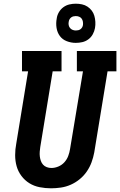

<svg xmlns="http://www.w3.org/2000/svg" viewBox="-20 -1011 650 1039"><path d="M256 8Q225 8 194.5 2Q164 -4 139 -19.5Q114 -35 96 -59Q78 -83 70 -111.5Q62 -140 62 -171.5Q62 -203 68 -234L132 -625H99V-735H313V-625H265L198 -216Q196 -203 195 -190Q194 -177 195.5 -164.5Q197 -152 201 -140.5Q205 -129 213 -120Q221 -111 233 -106.5Q245 -102 258 -102Q277 -102 296 -110Q315 -118 328.5 -133Q342 -148 349 -166.5Q356 -185 359 -204L429 -625H396V-735H610V-625H562L490 -186Q485 -159 475.5 -133Q466 -107 450 -83.5Q434 -60 411.5 -41.5Q389 -23 363 -11.5Q337 0 309.5 4Q282 8 256 8ZM390 -779Q365 -779 341.5 -788Q318 -797 304 -816Q290 -835 286 -860Q282 -885 287 -911Q289 -928 298.5 -944.5Q308 -961 323 -972Q338 -983 355.5 -987Q373 -991 390 -991Q407 -991 423.5 -987.5Q440 -984 453.5 -975Q467 -966 476.5 -953.5Q486 -941 490.5 -925.5Q495 -910 496 -893Q497 -876 494 -859Q491 -842 482 -825.5Q473 -809 458 -798Q443 -787 425.5 -783Q408 -779 390 -779ZM390 -846Q397 -846 403.5 -847.5Q410 -849 415.5 -853Q421 -857 424.5 -863Q428 -869 429 -876Q430 -885 428.5 -894Q427 -903 422 -910Q417 -917 408.5 -920.5Q400 -924 390 -924Q384 -924 377.5 -922.5Q371 -921 365.5 -917Q360 -913 356.5 -907Q353 -901 352 -894Q350 -885 351.5 -876Q353 -867 358.5 -860Q364 -853 372.5 -849.5Q381 -846 390 -846Z"/></svg>

Font: Iosevka Slab XBdEx
Style: Italic
Weight: 800
Width: 7
Italic angle: -9°
Monospace: yes
Designer: Belleve Invis
Foundry: Belleve Invis
Version: Version 11.1.1; ttfautohint (v1.8.3)